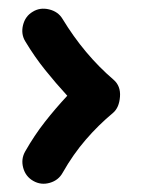

<svg xmlns="http://www.w3.org/2000/svg" viewBox="-20 -533 360 450"><path d="M56.6 -505.4Q73.7 -516.1 95 -511Q116.2 -505.9 126.5 -488.8Q177.2 -405.3 246.1 -346.2Q263.2 -331.5 261.2 -306.2Q259.3 -280.8 245.1 -268.6Q210.9 -240.2 181.2 -205.8Q151.4 -171.4 127 -128.4Q117.2 -110.4 96.7 -104.5Q76.2 -98.6 58.1 -108.9Q40 -119.1 34.4 -139.6Q28.8 -160.2 39.1 -178.2Q60.5 -215.8 85.2 -247.3Q109.9 -278.8 137.7 -308.6Q110.8 -337.9 85.9 -368.9Q61 -399.9 39.6 -435.5Q28.8 -452.6 33.9 -473.9Q39.1 -495.1 56.6 -505.4Z"/></svg>

Font: Mikhak-DS1-FD ExtraBold
Style: Regular
Weight: 800
Designer: Amin Abedi
Version: Version 3.2